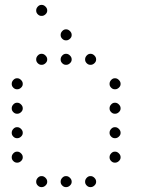

<svg xmlns="http://www.w3.org/2000/svg" viewBox="-20 -793 640 785"><path d="M149 -773Q141 -773 134.5 -766Q128 -759 128 -751V-749Q128 -741 134.5 -734.5Q141 -728 149 -728H151Q159 -728 166 -734.5Q173 -741 173 -749V-751Q173 -759 166 -766Q159 -773 151 -773ZM249 -673Q241 -673 234.5 -666Q228 -659 228 -651V-649Q228 -641 234.5 -634.5Q241 -628 249 -628H251Q259 -628 266 -634.5Q273 -641 273 -649V-651Q273 -659 266 -666Q259 -673 251 -673ZM149 -573Q141 -573 134.5 -566Q128 -559 128 -551V-549Q128 -541 134.5 -534.5Q141 -528 149 -528H151Q159 -528 166 -534.5Q173 -541 173 -549V-551Q173 -559 166 -566Q159 -573 151 -573ZM249 -573Q241 -573 234.5 -566Q228 -559 228 -551V-549Q228 -541 234.5 -534.5Q241 -528 249 -528H251Q259 -528 266 -534.5Q273 -541 273 -549V-551Q273 -559 266 -566Q259 -573 251 -573ZM349 -573Q341 -573 334.5 -566Q328 -559 328 -551V-549Q328 -541 334.5 -534.5Q341 -528 349 -528H351Q359 -528 366 -534.5Q373 -541 373 -549V-551Q373 -559 366 -566Q359 -573 351 -573ZM49 -473Q41 -473 34.5 -466Q28 -459 28 -451V-449Q28 -441 34.5 -434.5Q41 -428 49 -428H51Q59 -428 66 -434.5Q73 -441 73 -449V-451Q73 -459 66 -466Q59 -473 51 -473ZM449 -473Q441 -473 434.5 -466Q428 -459 428 -451V-449Q428 -441 434.5 -434.5Q441 -428 449 -428H451Q459 -428 466 -434.5Q473 -441 473 -449V-451Q473 -459 466 -466Q459 -473 451 -473ZM49 -373Q41 -373 34.5 -366Q28 -359 28 -351V-349Q28 -341 34.5 -334.5Q41 -328 49 -328H51Q59 -328 66 -334.5Q73 -341 73 -349V-351Q73 -359 66 -366Q59 -373 51 -373ZM449 -373Q441 -373 434.5 -366Q428 -359 428 -351V-349Q428 -341 434.5 -334.5Q441 -328 449 -328H451Q459 -328 466 -334.5Q473 -341 473 -349V-351Q473 -359 466 -366Q459 -373 451 -373ZM49 -273Q41 -273 34.5 -266Q28 -259 28 -251V-249Q28 -241 34.5 -234.5Q41 -228 49 -228H51Q59 -228 66 -234.5Q73 -241 73 -249V-251Q73 -259 66 -266Q59 -273 51 -273ZM449 -273Q441 -273 434.5 -266Q428 -259 428 -251V-249Q428 -241 434.5 -234.5Q441 -228 449 -228H451Q459 -228 466 -234.5Q473 -241 473 -249V-251Q473 -259 466 -266Q459 -273 451 -273ZM49 -173Q41 -173 34.5 -166Q28 -159 28 -151V-149Q28 -141 34.5 -134.5Q41 -128 49 -128H51Q59 -128 66 -134.5Q73 -141 73 -149V-151Q73 -159 66 -166Q59 -173 51 -173ZM449 -173Q441 -173 434.5 -166Q428 -159 428 -151V-149Q428 -141 434.5 -134.5Q441 -128 449 -128H451Q459 -128 466 -134.5Q473 -141 473 -149V-151Q473 -159 466 -166Q459 -173 451 -173ZM149 -73Q141 -73 134.5 -66Q128 -59 128 -51V-49Q128 -41 134.5 -34.5Q141 -28 149 -28H151Q159 -28 166 -34.5Q173 -41 173 -49V-51Q173 -59 166 -66Q159 -73 151 -73ZM249 -73Q241 -73 234.5 -66Q228 -59 228 -51V-49Q228 -41 234.5 -34.5Q241 -28 249 -28H251Q259 -28 266 -34.5Q273 -41 273 -49V-51Q273 -59 266 -66Q259 -73 251 -73ZM349 -73Q341 -73 334.5 -66Q328 -59 328 -51V-49Q328 -41 334.5 -34.5Q341 -28 349 -28H351Q359 -28 366 -34.5Q373 -41 373 -49V-51Q373 -59 366 -66Q359 -73 351 -73Z"/></svg>

Font: Doto Rounded Light
Style: Regular
Weight: 300
Monospace: yes
Version: Version 1.000